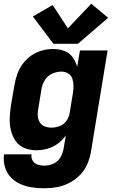

<svg xmlns="http://www.w3.org/2000/svg" viewBox="-29 -802 625 1035"><path d="M210 213Q244 213 277.5 207Q311 201 343.5 184.5Q376 168 401.5 142Q427 116 441 84Q455 52 461 18L551 -530H402L387 -442Q379 -470 362.5 -493.5Q346 -517 318 -527.5Q290 -538 259 -538Q229 -538 198.5 -530Q168 -522 141 -503.5Q114 -485 94.5 -459Q75 -433 64.5 -403.5Q54 -374 49 -344L30 -234Q25 -200 23.5 -166.5Q22 -133 29.5 -101Q37 -69 54.5 -43Q72 -17 102 -4.5Q132 8 166 8Q196 8 225.5 0Q255 -8 281.5 -27Q308 -46 326 -72L314 -2Q310 23 297 46Q284 69 259.5 80Q235 91 210 91Q192 91 174.5 85.5Q157 80 147.5 64.5Q138 49 141 30H-7Q-12 64 -3 96.5Q6 129 28 152.5Q50 176 79.5 189.5Q109 203 142.5 208Q176 213 210 213ZM248 -114Q229 -114 212 -120.5Q195 -127 185.5 -142.5Q176 -158 174.5 -176.5Q173 -195 177 -214L195 -324Q199 -348 213.5 -371Q228 -394 252.5 -405Q277 -416 302 -416Q322 -416 338.5 -406Q355 -396 361 -378Q367 -360 367 -340Q367 -320 364 -300L346 -190Q342 -168 328 -149Q314 -130 292 -122Q270 -114 248 -114ZM259 -566H391L554 -706L463 -782L337 -649L255 -775L148 -713Z"/></svg>

Font: Iosevka Sparkle Heavy
Style: Italic
Weight: 900
Italic angle: -9°
Designer: Belleve Invis
Foundry: Belleve Invis
Version: Version 4.5.0; ttfautohint (v1.8.3)